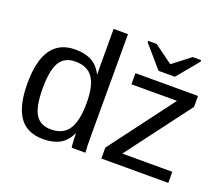

<svg xmlns="http://www.w3.org/2000/svg" viewBox="-120 -911 1289 1104"><g transform="rotate(20 524.5 -359.0)"><path d="M407.7 0Q406.7 -5.4 405.5 -20.3Q404.3 -35.2 403.6 -53.2Q402.8 -71.3 402.8 -85H400.9Q376.5 -34.2 336.2 -12.2Q295.9 9.8 236.3 9.8Q136.2 9.8 89.1 -57.6Q42 -125 42 -261.7Q42 -538.1 236.3 -538.1Q296.4 -538.1 336.4 -516.1Q376.5 -494.1 400.9 -446.3H401.9L400.9 -505.4V-724.6H488.8V-108.9Q488.8 -26.4 491.7 0ZM134.3 -264.6Q134.3 -153.8 163.6 -106Q192.9 -58.1 258.8 -58.1Q333.5 -58.1 367.2 -109.9Q400.9 -161.6 400.9 -270.5Q400.9 -375.5 367.2 -424.3Q333.5 -473.1 259.8 -473.1Q193.4 -473.1 163.8 -424.1Q134.3 -375 134.3 -264.6ZM999 -67.9V0H589.4V-66.9L884.8 -460.4H606V-528.3H988.8V-461.4L692.9 -67.9ZM935.1 -718.3 825.7 -586.4H726.1L611.8 -718.3V-728H662.6L775.9 -645.5H776.9L883.8 -728H935.1Z"/></g></svg>

Font: Arimo Nerd Font
Style: Regular
Weight: 400
Designer: Steve Matteson
Foundry: Monotype Imaging Inc.
Version: Version 1.33;Nerd Fonts 3.2.1